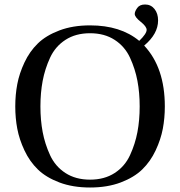

<svg xmlns="http://www.w3.org/2000/svg" viewBox="-20 -820 802 855"><path d="M381 -707Q517 -707 600 -638Q633 -670 633 -687Q633 -702 606.5 -723Q580 -744 580 -758Q580 -769 591 -784.5Q602 -800 626 -800Q652 -800 668 -780Q684 -760 684 -729Q684 -669 622 -617Q714 -519 714 -346Q714 -294 705 -246.5Q696 -199 673 -150Q650 -101 613.5 -65.5Q577 -30 517.5 -7.5Q458 15 381 15Q304 15 244.5 -7.5Q185 -30 148.5 -65.5Q112 -101 89 -150Q66 -199 57 -246.5Q48 -294 48 -346Q48 -398 57 -445.5Q66 -493 89 -542Q112 -591 148.5 -626.5Q185 -662 244.5 -684.5Q304 -707 381 -707ZM170 -460Q160 -407 160 -346Q160 -285 170 -232Q180 -179 203 -129Q226 -79 271.5 -49.5Q317 -20 381 -20Q445 -20 490.5 -49.5Q536 -79 559 -129Q582 -179 592 -232Q602 -285 602 -346Q602 -407 592 -460Q582 -513 559 -563Q536 -613 490.5 -642.5Q445 -672 381 -672Q317 -672 271.5 -642.5Q226 -613 203 -563Q180 -513 170 -460Z"/></svg>

Font: Linguistics Pro
Style: Regular
Weight: 400
Designer: Stefan Peev, Context Ltd
Foundry: Stefan Peev, Context Ltd
Version: Version 001.000